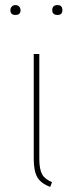

<svg xmlns="http://www.w3.org/2000/svg" viewBox="-20 -732 296 757"><path d="M61 -692Q61 -673 41 -673Q21 -673 21 -692Q21 -700 26.5 -706Q32 -712 41 -712Q50 -712 55.5 -706Q61 -700 61 -692ZM207 -712Q226 -712 226 -692Q226 -673 207 -673Q186 -673 186 -692Q186 -712 207 -712ZM135 -519V-106Q135 -65 146 -45Q157 -25 185 -14L178 5Q141 -9 127 -33.5Q113 -58 113 -106V-519Z"/></svg>

Font: FiraGO Thin
Style: Regular
Weight: 100
Designer: bBox Type
Foundry: bBox Type GmbH
Version: Version 1.001;PS 001.001;hotconv 1.0.88;makeotf.lib2.5.64775